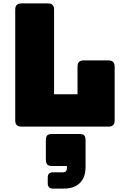

<svg xmlns="http://www.w3.org/2000/svg" viewBox="-20 -740 735 1122"><path d="M614 0H105Q69 0 69 -36V-684Q69 -720 105 -720H260Q296 -720 296 -684V-189H433V-351Q433 -387 469 -387H614Q650 -387 650 -351V-36Q650 0 614 0ZM355 362H289Q259 362 259 331V297Q259 267 289 267H348Q371 267 371 243V230H285Q264 230 256 221.5Q248 213 248 191V82Q248 59 256 51Q264 43 285 43H443Q464 43 472 51Q480 59 480 82V234Q480 298 446 330Q412 362 355 362Z"/></svg>

Font: Bungee Spice
Style: Regular
Weight: 400
Designer: David Jonathan Ross
Foundry: David Jonathan Ross
Version: Version 2.000